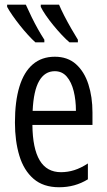

<svg xmlns="http://www.w3.org/2000/svg" viewBox="-20 -786 454 816"><path d="M212.9 -544.9Q267.6 -544.9 303 -513.2Q338.4 -481.4 355.7 -427.7Q373 -374 373 -308.1V-254.9H117.7Q118.7 -154.8 148.7 -104.5Q178.7 -54.2 239.3 -54.2Q268.1 -54.2 295.9 -63Q323.7 -71.8 353.5 -91.3V-23.9Q325.7 -6.8 295.4 1.5Q265.1 9.8 231 9.8Q164.1 9.8 122.6 -26.1Q81.1 -62 62.3 -124.3Q43.5 -186.5 43.5 -265.1Q43.5 -355 62.5 -417.5Q81.5 -480 119.4 -512.5Q157.2 -544.9 212.9 -544.9ZM212.9 -483.4Q170.4 -483.4 146.5 -442.1Q122.6 -400.9 118.7 -314.9H302.7Q302.7 -360.4 293.2 -398.7Q283.7 -437 263.9 -460.2Q244.1 -483.4 212.9 -483.4ZM231 -766.1Q238.8 -747.1 252.9 -719.5Q267.1 -691.9 283 -664.3Q298.8 -636.7 311 -617.2V-606H275.4Q260.7 -618.2 242.7 -637.5Q224.6 -656.7 206.8 -678.5Q189 -700.2 174.8 -720.9Q160.6 -741.7 153.3 -756.8V-766.1ZM89.8 -766.1Q101.6 -739.7 114.5 -713.4Q127.4 -687 141.1 -662.6Q154.8 -638.2 168.5 -617.2V-606H130.4Q116.2 -618.7 98.9 -637.7Q81.5 -656.7 64.5 -678.2Q47.4 -699.7 33 -720.5Q18.6 -741.2 10.3 -756.8V-766.1Z"/></svg>

Font: Open Sans Condensed
Style: Regular
Weight: 400
Width: 3
Designer: Monotype Design Team
Foundry: Monotype Imaging Inc.
Version: Version 3.000